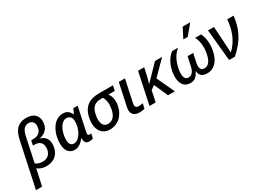

<svg xmlns="http://www.w3.org/2000/svg" viewBox="-50 -1697 3893 2858"><g transform="rotate(-30 1897.0 -268.0)"><path d="M-26 240H79L140 -39C171 -17 214 10 289 10C457 10 531 -109 531 -233C531 -330 476 -382 404 -397C515 -420 575 -489 575 -597C575 -703 503 -765 387 -765C229 -765 168 -671 138 -529ZM276 -76C232 -76 184 -91 156 -114L245 -531C264 -618 296 -680 377 -680C435 -680 467 -641 467 -584C467 -500 421 -438 318 -438H283L266 -357H295C386 -357 425 -309 425 -232C424 -151 377 -76 276 -76Z M775 10C849 10 900 -37 943 -92H947C946 -8 981 10 1030 10C1051 10 1080 3 1092 -3L1109 -83C1099 -79 1088 -78 1079 -78C1058 -78 1050 -88 1050 -107C1050 -118 1052 -130 1056 -146L1140 -539H1066L1028 -458H1024C996 -513 962 -549 886 -549C734 -549 629 -376 629 -177C629 -52 690 10 775 10ZM815 -77C764 -77 736 -111 736 -181C736 -322 804 -462 900 -462C960 -462 990 -420 990 -360C990 -330 986 -291 975 -254C946 -156 882 -77 815 -77Z M1381 10C1539 10 1636 -108 1659 -245C1674 -335 1659 -403 1618 -453H1729L1747 -539H1508C1346 -539 1228 -477 1195 -276C1167 -107 1242 10 1381 10ZM1399 -77C1310 -77 1286 -159 1302 -266C1324 -411 1388 -453 1493 -453H1522C1556 -402 1566 -335 1552 -250C1536 -151 1488 -77 1399 -77Z M1893 10C1927 10 1958 5 1979 -2L1997 -87C1974 -81 1954 -77 1927 -77C1893 -77 1869 -89 1869 -130C1869 -139 1870 -149 1872 -161L1953 -539H1847L1765 -156C1761 -138 1759 -121 1759 -105C1759 -35 1799 10 1893 10Z M2064 0H2170L2209 -187L2277 -237L2383 0H2500L2358 -304L2592 -539H2469L2224 -286H2222C2230 -316 2246 -363 2255 -408L2284 -539H2178Z M2998 -606H3070L3204 -766L3206 -776H3082L3001 -618ZM2766 10C2836 10 2878 -24 2916 -101H2921C2928 -24 2975 10 3053 10C3180 10 3265 -88 3293 -246C3317 -375 3293 -477 3261 -539H3159C3192 -475 3215 -380 3191 -252C3169 -136 3126 -76 3055 -76C2998 -76 2971 -122 2989 -203L3022 -359H2926L2892 -203C2876 -127 2842 -76 2780 -76C2708 -76 2695 -153 2717 -272C2745 -402 2795 -482 2867 -539H2764C2692 -483 2641 -403 2614 -275C2586 -114 2631 10 2766 10Z M3432 0H3532C3725 -171 3797 -330 3820 -539H3712C3692 -346 3639 -209 3514 -87H3510C3509 -127 3503 -203 3501 -246L3483 -539H3380Z"/></g></svg>

Font: Noto Sans Medium
Style: Italic
Weight: 500
Italic angle: -12°
Designer: Monotype Design Team
Foundry: Monotype Imaging Inc.
Version: Version 2.013